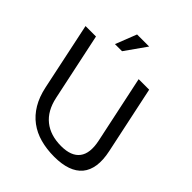

<svg xmlns="http://www.w3.org/2000/svg" viewBox="-253 -1058 1223 1223"><g transform="rotate(45 359.0 -446.0)"><path d="M666 -257.8Q680.7 -189.5 673.1 -137.9Q665.5 -86.4 637 -52.2Q608.4 -18.1 559.8 -1Q511.2 16.1 443.8 16.1Q375 16.1 317.1 0.2Q259.3 -15.6 214.4 -49.1Q169.4 -82.5 138.4 -134.3Q107.4 -186 92.3 -257.8L-3.9 -713.9H90.3L187 -257.8Q207.5 -161.1 268.8 -112.1Q330.1 -63 426.8 -63Q517.6 -63 554.7 -112.1Q591.8 -161.1 571.3 -257.8L474.6 -713.9H569.3ZM375 -908.2 273.9 -765.1H210L266.1 -908.2Z"/></g></svg>

Font: XB Khoramshahr
Style: Oblique
Weight: 400
Italic angle: 12°
Designer: Behnam
Foundry: Irmug
Version: Version 8.005 2009